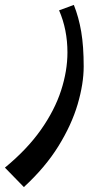

<svg xmlns="http://www.w3.org/2000/svg" viewBox="-100 -420 420 780"><path d="M-3 340 -80 261Q10 187 66 107.5Q122 28 148 -52Q174 -132 174 -207Q174 -253 165.5 -296Q157 -339 140 -378L200 -400Q220 -350 230 -291Q240 -232 240 -150Q240 -80 215.5 3.5Q191 87 137.5 173.5Q84 260 -3 340Z"/></svg>

Font: Marhey Light Light
Style: Regular
Weight: 300
Version: Version 1.000